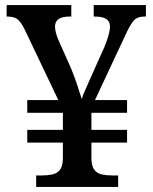

<svg xmlns="http://www.w3.org/2000/svg" viewBox="-20 -734 599 754"><path d="M122 0V-45H145Q167 -45 185.5 -49Q204 -53 215 -66.5Q226 -80 227 -109V-174H87V-224H227V-291H87V-341H209L78 -616Q64 -645 50.5 -657Q37 -669 9 -669H6V-714H260V-669H253Q196 -669 196 -630Q196 -606 212 -571L258 -468Q271 -437 283 -401Q295 -365 301 -345Q304 -357 315.5 -382.5Q327 -408 336 -429L389 -547Q401 -576 406.5 -596.5Q412 -617 412 -629Q412 -649 398 -659Q384 -669 351 -669H348V-714H553V-669H546Q520 -669 505.5 -653.5Q491 -638 470 -591L353 -341H479V-291H339V-224H479V-174H339V-114Q339 -83 350 -68Q361 -53 379.5 -49Q398 -45 421 -45H444V0Z"/></svg>

Font: Noto Serif Bengali Medium
Style: Regular
Weight: 500
Designer: Juan Bruce, Universal Thirst, Indian Type Foundry and the Monotype Design Team.
Foundry: Monotype Imaging Inc.
Version: Version 2.003; ttfautohint (v1.8.4.7-5d5b)